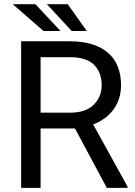

<svg xmlns="http://www.w3.org/2000/svg" viewBox="-20 -911 656 931"><path d="M82.5 -710.9H317.9Q437.5 -710.9 502.2 -656.2Q566.9 -601.6 566.9 -497.6Q566.9 -423.8 523.2 -371.1Q479.5 -318.4 402.3 -298.3L376 -288.1H154.8L153.8 -364.7H320.8Q396.5 -364.7 434.8 -403.6Q473.1 -442.4 473.1 -497.6Q473.1 -559.1 436.3 -596.4Q399.4 -633.8 317.9 -633.8H176.8V0H82.5ZM498 0 325.2 -322.3 423.3 -322.8 598.6 -5.9V0ZM273.4 -760.7 151.9 -890.6H42L190.9 -760.7ZM400.9 -760.7 308.6 -890.6H207.5L327.6 -760.7Z"/></svg>

Font: RobotoDEMO
Style: Regular
Weight: 400
Designer: Christian Robertson
Foundry: Google
Version: Version 2.136